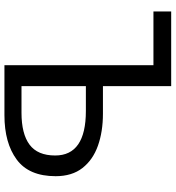

<svg xmlns="http://www.w3.org/2000/svg" viewBox="16 -788 773 844"><g transform="rotate(90 402.0 -366.5)"><path d="M267 0V-655H31V-733H359V-433H480Q559 -433 621 -411Q683 -389 719 -343Q755 -297 755 -225Q755 -108 682 -54Q609 0 487 0ZM359 -75H476Q569 -75 616.5 -110.5Q664 -146 664 -223Q664 -358 468 -358H359Z"/></g></svg>

Font: Noto Sans CJK KR Regular (TTF)
Style: Regular
Weight: 400
Designer: Ryoko NISHIZUKA 西塚涼子 (kana & ideographs); Paul D. Hunt (Latin, Greek & Cyrillic); Wenlong ZHANG 张文龙 (bopomofo); Sandoll 
Foundry: Adobe Systems Incorporated
Version: Version 1.004;PS 1.004;hotconv 1.0.82;makeotf.lib2.5.63406